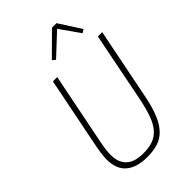

<svg xmlns="http://www.w3.org/2000/svg" viewBox="-274 -1024 1133 1133"><g transform="rotate(-45 292.5 -457.0)"><path d="M210 -698 122 -258Q114 -219 111 -194.5Q108 -170 108 -150Q108 -87 143.5 -53.5Q179 -20 252 -20Q297 -20 330.5 -31.5Q364 -43 389 -71Q414 -99 431 -145Q448 -191 462 -259L549 -698H585L497 -256Q482 -178 461 -126.5Q440 -75 411 -44Q382 -13 343 -0.5Q304 12 252 12Q167 12 119.5 -27Q72 -66 72 -148Q72 -169 76 -199Q80 -229 88 -268L174 -698ZM432 -926 520 -789 499 -775 411 -900 277 -775 258 -791 394 -926Z"/></g></svg>

Font: IBM Plex Sans Condensed ExtraLight
Style: Italic
Weight: 200
Width: 3
Italic angle: -11°
Designer: Mike Abbink, Paul van der Laan, Pieter van Rosmalen
Foundry: Bold Monday
Version: Version 1.3